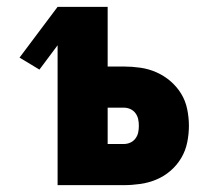

<svg xmlns="http://www.w3.org/2000/svg" viewBox="-20 -540 640 560"><path d="M148 0V-408L95 -337L37 -372L148 -520H294V-346H341Q365 -346 389.5 -342.5Q414 -339 436.5 -329Q459 -319 477.5 -303Q496 -287 508.5 -266.5Q521 -246 526 -221.5Q531 -197 531 -173Q531 -149 526 -124.5Q521 -100 508.5 -79Q496 -58 477.5 -42Q459 -26 436.5 -16.5Q414 -7 389.5 -3.5Q365 0 341 0ZM341 -120Q351 -120 360 -124Q369 -128 375 -136Q381 -144 383 -153.5Q385 -163 385 -173Q385 -183 383 -192.5Q381 -202 375 -210Q369 -218 360 -222Q351 -226 341 -226H294V-120Z"/></svg>

Font: Iosevka Aile Heavy
Style: Regular
Weight: 900
Designer: Belleve Invis
Foundry: Belleve Invis
Version: Version 31.1.0; ttfautohint (v1.8.4)